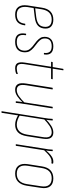

<svg xmlns="http://www.w3.org/2000/svg" viewBox="804 -1462 843 2490"><g transform="rotate(90 1225.0 -216.5)"><path d="M168 8Q100 8 69.5 -34Q39 -76 50 -153L79 -338Q90 -413 129.5 -450Q169 -487 234 -487Q289 -487 319.5 -461.5Q350 -436 350 -387Q350 -325 315 -290Q280 -255 201 -246L84 -232L71 -153Q62 -85 86.5 -49Q111 -13 169 -13Q223 -13 251.5 -38Q280 -63 287 -119Q287 -123 291 -123H304Q308 -123 308 -118Q300 -53 266 -22.5Q232 8 168 8ZM87 -252 198 -265Q267 -274 297.5 -302.5Q328 -331 328 -386Q328 -426 303 -446Q278 -466 232 -466Q177 -466 144 -434Q111 -402 100 -338Z M522 8Q456 8 430 -26.5Q404 -61 416 -129Q416 -134 419 -134H432Q437 -134 436 -128Q426 -69 446.5 -41Q467 -13 523 -13Q579 -13 608 -39.5Q637 -66 637 -118Q637 -147 624 -169.5Q611 -192 582 -217L513 -271Q484 -297 470.5 -320Q457 -343 457 -374Q457 -428 489 -457.5Q521 -487 580 -487Q640 -487 667 -457.5Q694 -428 686 -370Q685 -365 682 -365H669Q664 -365 666 -370Q677 -466 580 -466Q478 -466 478 -376Q478 -349 489.5 -330Q501 -311 528 -287L598 -232Q630 -204 644 -179Q658 -154 658 -120Q658 -58 623.5 -25Q589 8 522 8Z M865 8Q816 8 798.5 -22Q781 -52 792 -122L845 -458H785Q780 -458 781 -463L784 -475Q785 -479 789 -479H849L872 -613Q874 -618 877 -618H887Q892 -618 891 -613L870 -479H1004Q1008 -479 1007 -474L1004 -462Q1003 -458 999 -458H866L813 -123Q803 -61 816 -37Q829 -13 868 -13Q887 -13 903.5 -16.5Q920 -20 936 -26Q940 -28 940 -23L939 -11Q938 -7 933 -5Q918 2 900 5Q882 8 865 8Z M1143 8Q1094 8 1072.5 -25Q1051 -58 1063 -134L1117 -474Q1119 -479 1123 -479H1134Q1140 -479 1139 -474L1085 -136Q1075 -72 1090.5 -42.5Q1106 -13 1147 -13Q1187 -13 1227.5 -41.5Q1268 -70 1314 -117L1310 -92Q1271 -49 1229 -20.5Q1187 8 1143 8ZM1297 0Q1293 0 1293 -4Q1295 -28 1298.5 -53Q1302 -78 1306 -99V-104L1364 -474Q1365 -479 1369 -479H1380Q1386 -479 1385 -474L1328 -111Q1323 -84 1319.5 -56.5Q1316 -29 1314 -4Q1314 0 1310 0Z M1597 8Q1564 8 1532 -3Q1500 -14 1469 -33L1473 -54Q1501 -36 1532.5 -24.5Q1564 -13 1596 -13Q1647 -13 1680 -44.5Q1713 -76 1725 -145L1757 -347Q1768 -409 1751.5 -437.5Q1735 -466 1695 -466Q1655 -466 1613 -438.5Q1571 -411 1521 -363L1524 -389Q1571 -435 1613 -461Q1655 -487 1699 -487Q1746 -487 1767.5 -454Q1789 -421 1778 -350L1746 -145Q1733 -63 1694.5 -27.5Q1656 8 1597 8ZM1426 185Q1421 185 1422 181L1509 -368Q1514 -395 1517 -423Q1520 -451 1521 -475Q1521 -479 1525 -479H1539Q1542 -479 1542 -475Q1540 -451 1537.5 -427Q1535 -403 1531 -383L1530 -377L1443 181Q1442 185 1437 185Z M1854 0Q1849 0 1850 -4L1907 -368Q1913 -395 1916 -423Q1919 -451 1920 -475Q1920 -479 1924 -479H1937Q1940 -479 1940 -475Q1939 -452 1936 -426Q1933 -400 1929 -378V-374L1871 -4Q1870 0 1865 0ZM1919 -359 1923 -384Q1941 -406 1964.5 -430Q1988 -454 2016 -470.5Q2044 -487 2074 -487Q2082 -487 2088.5 -486.5Q2095 -486 2099 -484Q2102 -483 2102 -479Q2102 -477 2101 -472.5Q2100 -468 2099 -465Q2097 -461 2093 -462Q2090 -463 2084.5 -463.5Q2079 -464 2071 -464Q2045 -464 2019 -448.5Q1993 -433 1968 -408.5Q1943 -384 1919 -359Z M2231 8Q2161 8 2129 -34Q2097 -76 2108 -152L2137 -337Q2148 -412 2187.5 -449.5Q2227 -487 2294 -487Q2364 -487 2396 -445.5Q2428 -404 2416 -327L2388 -142Q2376 -68 2336.5 -30Q2297 8 2231 8ZM2233 -13Q2290 -13 2323.5 -46Q2357 -79 2367 -143L2395 -327Q2406 -395 2379 -430.5Q2352 -466 2291 -466Q2235 -466 2201.5 -433.5Q2168 -401 2158 -335L2129 -152Q2119 -84 2145.5 -48.5Q2172 -13 2233 -13Z"/></g></svg>

Font: Sofia Sans Condensed Thin
Style: Italic
Weight: 250
Italic angle: -9°
Version: Version 4.100